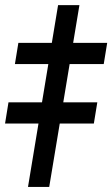

<svg xmlns="http://www.w3.org/2000/svg" viewBox="-81 -740 444 760"><path d="M233.4 -719.7 113.8 0H29.8L148.9 -719.7ZM-22 -486.3 -8.3 -570.3H343.3L329.6 -486.3ZM-61 -251 -47.4 -335H304.2L290.5 -251Z"/></svg>

Font: Inter Display SemiBold
Style: Italic
Weight: 600
Italic angle: -9.39999°
Designer: Rasmus Andersson
Foundry: rsms
Version: Version 4.000;git-a52131595